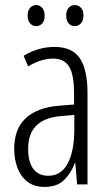

<svg xmlns="http://www.w3.org/2000/svg" viewBox="-20 -727 431 757"><path d="M195 -542Q264 -542 294.5 -497.5Q325 -453 325 -360V0H284L277 -84H275Q260 -44 232.5 -17Q205 10 156 10Q114 10 87.5 -11Q61 -32 48.5 -66Q36 -100 36 -140Q36 -219 81.5 -261Q127 -303 211 -310L272 -315V-358Q272 -433 252.5 -464.5Q233 -496 189 -496Q168 -496 143.5 -489Q119 -482 91 -465L73 -507Q130 -542 195 -542ZM217 -269Q91 -257 91 -141Q91 -88 111.5 -61Q132 -34 170 -34Q222 -34 247.5 -83.5Q273 -133 273 -216V-274ZM89 -666Q89 -685 98.5 -696Q108 -707 123 -707Q137 -707 146.5 -696Q156 -685 156 -666Q156 -645 146.5 -634.5Q137 -624 123 -624Q108 -624 98.5 -635Q89 -646 89 -666ZM241 -666Q241 -685 250.5 -696Q260 -707 275 -707Q289 -707 299 -696.5Q309 -686 309 -666Q309 -646 299 -635Q289 -624 275 -624Q260 -624 250.5 -635Q241 -646 241 -666Z"/></svg>

Font: Noto Sans ExtraCondensed Light
Style: Regular
Weight: 300
Width: 2
Designer: Monotype Design Team
Foundry: Monotype Imaging Inc.
Version: Version 2.013; ttfautohint (v1.8.4.7-5d5b)